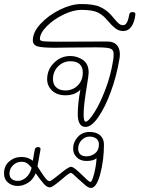

<svg xmlns="http://www.w3.org/2000/svg" viewBox="-76 -624 727 953"><path d="M596 -551Q591 -512 575.5 -491Q560 -470 536 -470Q514 -470 496.5 -483.5Q479 -497 457 -523Q436 -549 409.5 -562Q383 -575 327 -575Q288 -575 239 -551.5Q190 -528 156 -493.5Q122 -459 122 -430Q122 -421 140 -419Q158 -417 221 -417L456 -418Q488 -418 503.5 -401Q519 -384 519 -354Q519 -342 516 -327Q502 -244 473.5 -167Q445 -90 411.5 -42Q378 6 349 6Q310 6 310 -58Q310 -111 323 -179Q297 -151 248 -151Q208 -151 183 -174Q158 -197 158 -231Q158 -278 192 -312Q226 -346 273 -346Q307 -346 335.5 -326.5Q364 -307 364 -264Q364 -250 355 -196Q349 -161 344 -122Q339 -83 339 -58Q339 -20 349 -20Q363 -20 391.5 -64.5Q420 -109 447 -179.5Q474 -250 486 -327Q488 -337 488 -357Q488 -370 481 -377Q474 -384 456 -386.5Q438 -389 401 -389L268 -388Q240 -387 195 -387Q133 -387 110 -394Q87 -401 87 -424Q87 -465 126.5 -507Q166 -549 222.5 -576.5Q279 -604 327 -604Q389 -604 420 -590Q451 -576 475 -550Q477 -548 492 -530Q506 -513 515 -506Q524 -499 536 -499Q557 -499 566 -553Q568 -564 581 -564Q598 -564 596 -551ZM335 -264Q335 -292 319 -306Q303 -320 273 -320Q238 -320 212.5 -294.5Q187 -269 187 -231Q187 -205 203.5 -190Q220 -175 248 -175Q285 -175 310 -200Q335 -225 335 -264ZM440 93Q440 171 421.5 240Q403 309 375 309Q363 308 349 296.5Q335 285 310 262Q282 234 276 234Q267 234 231 266Q207 286 193 296Q179 306 171 306Q157 306 141.5 288.5Q126 271 101 236Q88 268 63 283.5Q38 299 12 299Q-16 299 -36 282.5Q-56 266 -56 237Q-56 199 -30 177Q-4 155 31 155Q63 155 87 174Q94 129 97 117Q100 106 114 106Q119 106 122.5 109Q126 112 125 118L110 202Q112 205 126 227Q143 253 152.5 264Q162 275 171 275Q175 275 187 266Q199 257 213 246Q263 204 276 204Q285 204 298.5 215Q312 226 335 248Q347 260 357.5 269.5Q368 279 373 279Q381 279 391.5 237Q402 195 403 161Q389 175 353 175Q323 175 305 157Q287 139 287 114Q287 82 309.5 56.5Q332 31 369 31Q403 31 421.5 48Q440 65 440 93ZM415 93Q415 74 402 64Q389 54 369 54Q346 54 329 71.5Q312 89 312 114Q312 131 322 141.5Q332 152 353 152Q377 152 396 137Q415 122 415 93ZM81 209 76 203Q66 191 56 185Q46 179 31 179Q6 179 -11.5 196.5Q-29 214 -29 237Q-29 256 -17 265Q-5 274 12 274Q34 274 53.5 257Q73 240 81 209Z"/></svg>

Font: Mali ExtraLight
Style: Italic
Weight: 275
Italic angle: -10°
Version: Version 1.000; ttfautohint (v1.6)